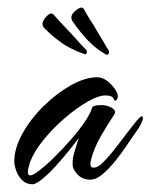

<svg xmlns="http://www.w3.org/2000/svg" viewBox="-20 -466 390 497"><path d="M254 -325Q234 -337 220.5 -349Q207 -361 198 -372Q185 -387 180 -394Q175 -401 167 -412Q164 -418 165 -424Q167 -432 177.5 -440Q188 -448 194 -446Q194 -446 197 -443Q202 -433 210 -420Q218 -407 222 -401Q230 -388 241.5 -368.5Q253 -349 259 -339Q263 -334 262 -330Q261 -322 254 -325ZM198 -326Q176 -334 160 -342.5Q144 -351 133 -360Q117 -372 111 -377.5Q105 -383 95 -393Q90 -398 90 -404Q90 -412 99 -422Q108 -432 114 -431Q114 -431 118 -429Q125 -421 135.5 -409.5Q146 -398 151 -393Q161 -383 176.5 -365.5Q192 -348 200 -340Q205 -337 205 -332Q205 -324 198 -326ZM64 11Q48 11 37.5 0.5Q27 -10 22 -24Q17 -38 17 -48Q17 -82 38 -120Q59 -158 92.5 -191Q126 -224 163 -245Q200 -266 232 -266Q255 -266 278 -235Q280 -232 282.5 -227Q285 -222 285 -217Q285 -208 278 -205Q277 -204 273.5 -211.5Q270 -219 252 -219Q235 -219 207 -203Q179 -187 148.5 -161Q118 -135 93.5 -105Q69 -75 58 -47Q56 -40 54 -33Q52 -26 52 -21Q52 -12 58 -12Q64 -12 74 -19Q95 -34 118 -56.5Q141 -79 162.5 -103.5Q184 -128 199 -150Q214 -172 218 -186Q220 -194 241 -194Q258 -194 270 -186.5Q282 -179 276 -170Q258 -143 241 -113.5Q224 -84 216 -54Q215 -50 214.5 -47Q214 -44 214 -42Q214 -32 222 -32Q231 -32 242 -41Q263 -61 286.5 -92.5Q310 -124 335 -155Q344 -165 347 -165Q350 -165 350 -160Q350 -156 348 -152Q344 -142 337 -131.5Q330 -121 324 -113Q319 -106 307 -88Q295 -70 279 -50Q263 -30 246 -15.5Q229 -1 214 -1Q193 -1 180.5 -14.5Q168 -28 168 -39Q168 -53 169 -58Q171 -68 175.5 -82Q180 -96 184 -109Q176 -98 160 -78Q144 -58 125.5 -37.5Q107 -17 90 -3Q73 11 64 11Z"/></svg>

Font: The Nautigal
Style: Bold
Weight: 700
Designer: Robert E. Leuschke
Foundry: Robert E. Leuschke
Version: Version 1.100; ttfautohint (v1.8.3)